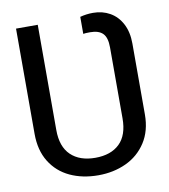

<svg xmlns="http://www.w3.org/2000/svg" viewBox="-82 -787 764 867"><g transform="rotate(-10 300.5 -353.5)"><path d="M47.9 -224.6V-707H147.5V-224.6Q147.5 -147.9 188 -109.1Q228.5 -70.3 299.8 -70.3Q371.6 -70.3 411.4 -108.9Q451.2 -147.5 451.2 -224.6V-549.8Q451.2 -595.2 432.4 -614Q413.6 -632.8 375 -632.8Q351.6 -632.8 342.8 -630.9V-709Q372.1 -716.8 402.3 -716.8Q445.3 -716.8 479.7 -697.3Q514.2 -677.7 533.9 -639.9Q553.7 -602.1 553.7 -549.8V-224.6Q553.7 -149.4 519.3 -96.4Q484.9 -43.5 427.2 -16.8Q369.6 9.8 299.8 9.8Q227.1 9.8 170.2 -16.8Q113.3 -43.5 80.6 -96.2Q47.9 -148.9 47.9 -224.6Z"/></g></svg>

Font: Pretendard Std
Style: Regular
Weight: 400
Designer: Base glyphs from Inter by Rasmus Andersson; Hangeul glyphs from Noto Sans CJK(Source Han Sans) by Jang Soo-young and Kan
Foundry: Kil Hyung-jin
Version: Version 1.309